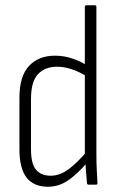

<svg xmlns="http://www.w3.org/2000/svg" viewBox="-20 -703 453 731"><path d="M162 8Q109 8 81.5 -26.5Q54 -61 54 -135V-331Q54 -413 90.5 -452Q127 -491 189 -491Q223 -491 254.5 -480.5Q286 -470 313 -453L314 -410Q282 -430 253 -439.5Q224 -449 197 -449Q151 -449 124.5 -420.5Q98 -392 98 -326V-135Q98 -80 117 -57Q136 -34 173 -34Q208 -34 241.5 -59Q275 -84 312 -128V-84Q274 -40 239 -16Q204 8 162 8ZM317 0Q311 0 311 -7Q309 -29 307 -55Q305 -81 305 -98L303 -110V-677Q303 -683 309 -683H341Q347 -683 347 -677V-114Q347 -83 348.5 -55.5Q350 -28 351 -8Q352 0 346 0Z"/></svg>

Font: Sofia Sans Condensed Light
Style: Regular
Weight: 300
Designer: Botio Nikoltchev, Ani Petrova
Foundry: lettersoup
Version: Version 4.101